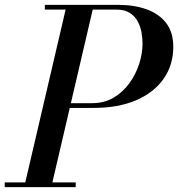

<svg xmlns="http://www.w3.org/2000/svg" viewBox="-60 -770 734 790"><path d="M183.5 -326 188 -345.5H319Q369 -345.5 407.5 -368.2Q446 -391 472.5 -427.8Q499 -464.5 512.8 -507.5Q526.5 -550.5 526.5 -591.5Q526.5 -613.5 522 -637.8Q517.5 -662 506 -683Q494.5 -704 473.5 -717.2Q452.5 -730.5 419 -730.5H321.5L155.5 -19.5H251.5V0H-40.5V-19.5H44L210 -730.5H124.5V-750H426Q491.5 -750 542.8 -731.8Q594 -713.5 623.5 -675.5Q653 -637.5 653 -577.5Q653 -502.5 613.2 -445.8Q573.5 -389 500 -357.5Q426.5 -326 326 -326Z"/></svg>

Font: Bodoni Moda 11pt Medium
Style: Italic
Weight: 500
Italic angle: -13°
Designer: Owen Earl
Foundry: indestructible type
Version: Version 2.004